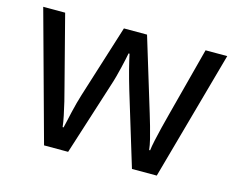

<svg xmlns="http://www.w3.org/2000/svg" viewBox="-80 -654 947 770"><g transform="rotate(15 393.0 -269.0)"><path d="M431 -303Q425 -324 419 -344.5Q413 -365 408.5 -383.5Q404 -402 400 -418Q396 -434 394 -445H390Q388 -434 384.5 -418Q381 -402 376.5 -383Q372 -364 366.5 -343.5Q361 -323 354 -302L258 -1H158L11 -537H102L176 -251Q184 -222 191 -192.5Q198 -163 203.5 -136.5Q209 -110 211 -91H215Q218 -103 222 -121Q226 -139 230.5 -159Q235 -179 240.5 -199Q246 -219 251 -235L346 -537H442L534 -235Q541 -212 548.5 -186Q556 -160 562 -135.5Q568 -111 570 -92H574Q576 -109 581.5 -134.5Q587 -160 594.5 -190.5Q602 -221 610 -251L685 -537H775L626 -1H523Z"/></g></svg>

Font: Noto Sans NKo Unjoined
Style: Regular
Weight: 400
Designer: Monotype Design Team
Foundry: Monotype Imaging Inc.
Version: Version 2.004